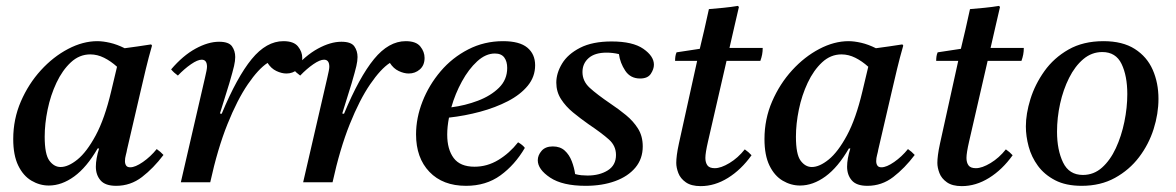

<svg xmlns="http://www.w3.org/2000/svg" viewBox="-20 -620 4000 653"><path d="M146 11Q115 11 87 -5.5Q59 -22 42 -57Q25 -92 25 -147Q25 -215 51 -275Q77 -335 119 -381Q161 -427 211.5 -453.5Q262 -480 311 -480Q330 -480 354 -474.5Q378 -469 404 -456Q425 -459 447.5 -462Q470 -465 494 -469L497 -465Q485 -423 476 -385.5Q467 -348 458 -309L412 -111Q411 -104 408 -93Q405 -82 405 -72Q405 -63 409 -57Q413 -51 423 -51Q440 -51 466 -69Q492 -87 513 -113Q526 -104 536 -93Q502 -48 463 -18Q424 12 375 12Q338 12 322 -6.5Q306 -25 306 -53Q306 -80 317 -115H312Q275 -51 232.5 -20Q190 11 146 11ZM378 -393Q357 -412 334 -423.5Q311 -435 287 -435Q250 -435 221 -408Q192 -381 172 -338.5Q152 -296 142 -247.5Q132 -199 132 -155Q132 -95 148 -73.5Q164 -52 186 -52Q212 -52 243.5 -77.5Q275 -103 305.5 -159.5Q336 -216 358 -309Z M695 0H595L677 -355Q684 -384 684 -393Q684 -417 666 -417Q652 -417 629.5 -401.5Q607 -386 585 -363Q578 -368 572.5 -373Q567 -378 562 -384Q602 -431 645 -454.5Q688 -478 725 -478Q758 -478 769 -462.5Q780 -447 780 -426Q780 -413 776 -395.5Q772 -378 760 -337L728 -234L734 -233Q786 -358 836 -419Q886 -480 944 -480Q979 -480 993.5 -462Q1008 -444 1008 -423Q1008 -398 992 -384Q976 -370 954 -370Q938 -370 920 -378.5Q902 -387 890 -406Q859 -386 823 -333.5Q787 -281 753.5 -197.5Q720 -114 695 0Z M1111 0H1011L1093 -355Q1100 -384 1100 -393Q1100 -417 1082 -417Q1068 -417 1045.5 -401.5Q1023 -386 1001 -363Q994 -368 988.5 -373Q983 -378 978 -384Q1018 -431 1061 -454.5Q1104 -478 1141 -478Q1174 -478 1185 -462.5Q1196 -447 1196 -426Q1196 -413 1192 -395.5Q1188 -378 1176 -337L1144 -234L1150 -233Q1202 -358 1252 -419Q1302 -480 1360 -480Q1395 -480 1409.5 -462Q1424 -444 1424 -423Q1424 -398 1408 -384Q1392 -370 1370 -370Q1354 -370 1336 -378.5Q1318 -387 1306 -406Q1275 -386 1239 -333.5Q1203 -281 1169.5 -197.5Q1136 -114 1111 0Z M1800 -398Q1800 -359 1775 -328.5Q1750 -298 1707.5 -276Q1665 -254 1613 -240Q1561 -226 1507 -220Q1501 -189 1501 -162Q1501 -112 1523 -82.5Q1545 -53 1594 -53Q1637 -53 1675 -76Q1713 -99 1742 -136Q1758 -127 1765 -117Q1731 -59 1682 -23.5Q1633 12 1565 12Q1486 12 1440.5 -35.5Q1395 -83 1395 -163Q1395 -219 1417 -275Q1439 -331 1478.5 -377.5Q1518 -424 1572.5 -452Q1627 -480 1691 -480Q1747 -480 1773.5 -458Q1800 -436 1800 -398ZM1515 -255Q1562 -261 1605.5 -277.5Q1649 -294 1677 -321.5Q1705 -349 1705 -389Q1705 -411 1695 -424.5Q1685 -438 1663 -438Q1632 -438 1603 -411.5Q1574 -385 1551 -343Q1528 -301 1515 -255Z M1972 12Q1893 12 1851 -16Q1809 -44 1809 -75Q1809 -92 1822 -107Q1835 -122 1860 -122Q1885 -122 1900.5 -108Q1916 -94 1924.5 -72Q1933 -50 1936 -28Q1947 -25 1957.5 -24Q1968 -23 1978 -23Q2019 -23 2047 -40.5Q2075 -58 2075 -93Q2075 -124 2051 -145.5Q2027 -167 1981 -198Q1954 -217 1929 -237.5Q1904 -258 1888 -283Q1872 -308 1872 -339Q1872 -371 1891.5 -403.5Q1911 -436 1953 -457.5Q1995 -479 2060 -479Q2132 -479 2168 -454Q2204 -429 2204 -400Q2204 -385 2193.5 -369Q2183 -353 2157 -353Q2124 -353 2106.5 -379.5Q2089 -406 2085 -436Q2064 -441 2043 -441Q2003 -441 1982 -422.5Q1961 -404 1961 -375Q1961 -344 1985.5 -321.5Q2010 -299 2057 -267Q2084 -249 2109 -228.5Q2134 -208 2150 -182.5Q2166 -157 2166 -122Q2166 -80 2141 -50Q2116 -20 2072 -4Q2028 12 1972 12Z M2566 -413H2451L2388 -139Q2379 -100 2379 -83Q2379 -67 2386 -57.5Q2393 -48 2411 -48Q2432 -48 2461 -65.5Q2490 -83 2513 -112Q2526 -103 2536 -92Q2501 -43 2456 -15Q2411 13 2363 13Q2331 13 2312.5 0Q2294 -13 2287 -31.5Q2280 -50 2280 -66Q2280 -77 2282 -93Q2284 -109 2289 -132L2351 -413H2276Q2276 -421 2277 -428Q2278 -435 2281 -442L2360 -454Q2367 -483 2375.5 -519.5Q2384 -556 2391 -589Q2415 -591 2440.5 -593.5Q2466 -596 2490 -600L2493 -596Q2486 -566 2479 -535.5Q2472 -505 2461 -457H2574Q2574 -445 2572 -434.5Q2570 -424 2566 -413Z M2701 11Q2670 11 2642 -5.5Q2614 -22 2597 -57Q2580 -92 2580 -147Q2580 -215 2606 -275Q2632 -335 2674 -381Q2716 -427 2766.5 -453.5Q2817 -480 2866 -480Q2885 -480 2909 -474.5Q2933 -469 2959 -456Q2980 -459 3002.5 -462Q3025 -465 3049 -469L3052 -465Q3040 -423 3031 -385.5Q3022 -348 3013 -309L2967 -111Q2966 -104 2963 -93Q2960 -82 2960 -72Q2960 -63 2964 -57Q2968 -51 2978 -51Q2995 -51 3021 -69Q3047 -87 3068 -113Q3081 -104 3091 -93Q3057 -48 3018 -18Q2979 12 2930 12Q2893 12 2877 -6.5Q2861 -25 2861 -53Q2861 -80 2872 -115H2867Q2830 -51 2787.5 -20Q2745 11 2701 11ZM2933 -393Q2912 -412 2889 -423.5Q2866 -435 2842 -435Q2805 -435 2776 -408Q2747 -381 2727 -338.5Q2707 -296 2697 -247.5Q2687 -199 2687 -155Q2687 -95 2703 -73.5Q2719 -52 2741 -52Q2767 -52 2798.5 -77.5Q2830 -103 2860.5 -159.5Q2891 -216 2913 -309Z M3454 -413H3339L3276 -139Q3267 -100 3267 -83Q3267 -67 3274 -57.5Q3281 -48 3299 -48Q3320 -48 3349 -65.5Q3378 -83 3401 -112Q3414 -103 3424 -92Q3389 -43 3344 -15Q3299 13 3251 13Q3219 13 3200.5 0Q3182 -13 3175 -31.5Q3168 -50 3168 -66Q3168 -77 3170 -93Q3172 -109 3177 -132L3239 -413H3164Q3164 -421 3165 -428Q3166 -435 3169 -442L3248 -454Q3255 -483 3263.5 -519.5Q3272 -556 3279 -589Q3303 -591 3328.5 -593.5Q3354 -596 3378 -600L3381 -596Q3374 -566 3367 -535.5Q3360 -505 3349 -457H3462Q3462 -445 3460 -434.5Q3458 -424 3454 -413Z M3920 -284Q3920 -233 3903.5 -181Q3887 -129 3854 -85.5Q3821 -42 3772 -15Q3723 12 3659 12Q3605 12 3568.5 -7Q3532 -26 3510 -56Q3488 -86 3478.5 -121.5Q3469 -157 3469 -190Q3469 -233 3484.5 -283Q3500 -333 3532 -378Q3564 -423 3614 -451.5Q3664 -480 3733 -480Q3798 -480 3839.5 -453.5Q3881 -427 3900.5 -382.5Q3920 -338 3920 -284ZM3814 -300Q3814 -362 3794.5 -402.5Q3775 -443 3729 -443Q3693 -443 3664.5 -419Q3636 -395 3616 -355Q3596 -315 3585.5 -267.5Q3575 -220 3575 -172Q3575 -110 3595.5 -67.5Q3616 -25 3663 -25Q3700 -25 3728 -50Q3756 -75 3775 -116Q3794 -157 3804 -205.5Q3814 -254 3814 -300Z"/></svg>

Font: Tiro Gurmukhi
Style: Italic
Weight: 400
Italic angle: -11°
Designer: Gurmukhi: John Hudson & Fiona Ross, assisted by Paul Hanslow. Latin: John Hudson with Paul Hanslow, assisted by Kaja Soj
Foundry: Tiro Typeworks Ltd.
Version: Version 1.52